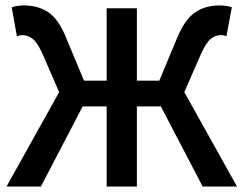

<svg xmlns="http://www.w3.org/2000/svg" viewBox="-20 -684 893 704"><path d="M3.9 0 196.8 -346.2 136.2 -485.8Q118.2 -526.4 100.8 -540.8Q83.5 -555.2 62 -555.2Q52.7 -555.2 42 -550.8L22.9 -657.2Q42.5 -664.1 67.9 -664.1Q120.6 -664.1 158 -638.4Q195.3 -612.8 222.2 -545.9L288.1 -388.2H371.1V-653.8H481.9V-388.2H564L629.9 -545.9Q657.7 -612.8 695.1 -638.4Q732.4 -664.1 785.2 -664.1Q810.5 -664.1 830.1 -657.2L810.1 -550.8Q801.3 -555.2 790 -555.2Q769 -555.2 752 -540.8Q734.9 -526.4 716.8 -485.8L655.8 -346.2L849.1 0H723.1L569.8 -293.9H481.9V0H371.1V-293.9H283.2L129.9 0Z"/></svg>

Font: Source Sans 3 Semibold
Style: Regular
Weight: 600
Designer: Paul D. Hunt
Foundry: Adobe
Version: Version 3.052;hotconv 1.1.0;makeotfexe 2.6.0